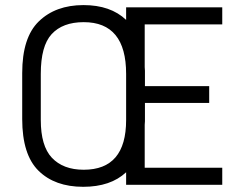

<svg xmlns="http://www.w3.org/2000/svg" viewBox="-20 -719 933 747"><path d="M543 -624V-458Q543.9 -452.1 543.9 -443.8Q543.9 -435.5 543.9 -423.8V-383.8H793.9V-318.4H543.9V-266.6Q543.9 -254.9 543.9 -247.1Q543.9 -239.3 543 -233.4V-66.4H844.7V0H470.7V-48.8Q410.2 7.8 303.7 7.8Q193.4 7.8 129.9 -54.7Q66.4 -117.2 66.4 -255.9V-434.6Q66.4 -573.2 130.9 -635.7Q196.3 -699.2 304.7 -699.2Q410.2 -699.2 470.7 -641.6V-690.4H844.7V-624ZM470.7 -252V-431.6Q470.7 -632.8 305.7 -632.8Q223.6 -632.8 180.7 -585.9Q138.7 -540 138.7 -431.6V-252Q138.7 -151.4 181.6 -105.5Q225.6 -58.6 305.7 -58.6Q470.7 -58.6 470.7 -252Z"/></svg>

Font: Dinish
Style: Regular
Weight: 400
Designer: Bert Driehuis
Foundry: Playbeing
Version: Version 3.006; git-39231f3c-release